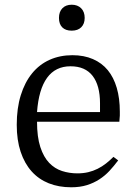

<svg xmlns="http://www.w3.org/2000/svg" viewBox="-20 -784 578 814"><path d="M137 -268H486Q488 -286 488 -294Q488 -302 488 -311Q488 -367 475 -411.5Q462 -456 437 -486.5Q412 -517 374 -533.5Q336 -550 287 -550Q234 -550 190.5 -530.5Q147 -511 116 -473Q85 -435 68 -380Q51 -325 51 -255Q51 -190 67.5 -140.5Q84 -91 114 -57.5Q144 -24 186.5 -7Q229 10 282 10Q319 10 348 1Q377 -8 401 -23.5Q425 -39 444 -59.5Q463 -80 481 -104L461 -119Q446 -104 429.5 -91Q413 -78 394 -68.5Q375 -59 354 -54Q333 -49 308 -49Q274 -49 243 -59Q212 -69 188.5 -93.5Q165 -118 151 -160.5Q137 -203 137 -268ZM279 -503Q341 -503 372.5 -462.5Q404 -422 404 -346V-309H137Q144 -405 179.5 -454Q215 -503 279 -503ZM230 -708Q230 -682 244 -668Q258 -654 284 -654Q310 -654 324.5 -668.5Q339 -683 339 -708Q339 -734 324 -749Q309 -764 284 -764Q259 -764 244.5 -749Q230 -734 230 -708Z"/></svg>

Font: GradeGX
Style: Regular
Weight: 100
Width: 1
Designer: Adam Twardoch
Foundry: Adam Twardoch
Version: Version 2.002; DEVELOPMENT